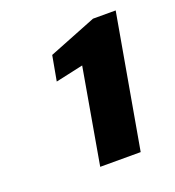

<svg xmlns="http://www.w3.org/2000/svg" viewBox="-77 -767 434 477"><g transform="rotate(-20 139.5 -528.0)"><path d="M110 -352 154 -604 81 -588 93 -654 219 -704H279L217 -352Z"/></g></svg>

Font: DM Sans 12pt ExtraBold
Style: Italic
Weight: 800
Italic angle: -10°
Version: Version 4.004;gftools[0.9.30]